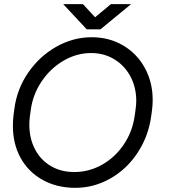

<svg xmlns="http://www.w3.org/2000/svg" viewBox="-20 -881 835 923"><path d="M42 -275Q42 -301 45 -328L49 -357Q61 -452 115 -531Q169 -610 250 -656Q331 -702 421 -702Q505 -702 572 -662.5Q639 -623 676.5 -554Q714 -485 714 -401Q714 -377 711 -353L707 -324Q694 -226 641 -146Q588 -66 508 -21.5Q428 23 338 22Q250 21 182.5 -17.5Q115 -56 78.5 -123Q42 -190 42 -275ZM628 -328 632 -357Q635 -377 635 -397Q635 -461 607 -513.5Q579 -566 529.5 -596Q480 -626 418 -626Q348 -626 285 -589Q222 -552 180 -489.5Q138 -427 128 -353L124 -324Q121 -303 121 -282Q121 -216 148 -164Q175 -112 224 -83Q273 -54 337 -54Q409 -54 472 -90Q535 -126 576.5 -188.5Q618 -251 628 -328ZM379 -861 437 -798 513 -861H610L463 -740H397L284 -861Z"/></svg>

Font: Bellota
Style: Bold Italic
Weight: 700
Italic angle: -7.5°
Designer: Kemie Guaida
Foundry: Kemie Guaida
Version: Version 4.001